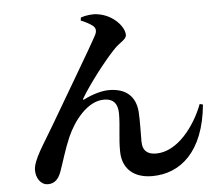

<svg xmlns="http://www.w3.org/2000/svg" viewBox="-56 -851 1112 953"><g transform="rotate(-5 500.0 -374.0)"><path d="M665 39C804 39 924 -58 946 -293L930 -297C889 -189 800 -71 694 -71C653 -71 626 -88 626 -138C626 -193 628 -238 625 -285C619 -362 572 -405 487 -405C455 -405 410 -394 362 -370C355 -366 353 -369 357 -375C397 -443 484 -556 535 -608C563 -637 595 -648 595 -671C595 -711 542 -774 463 -785C441 -789 404 -785 380 -776L378 -761C396 -754 423 -741 438 -728C449 -718 453 -704 443 -684C413 -626 262 -374 196 -260C141 -165 87 -92 87 -40C87 -4 108 34 146 34C183 34 201 7 212 -23C229 -70 246 -131 271 -189C307 -271 377 -360 458 -360C512 -360 527 -326 527 -284C527 -220 515 -165 516 -96C517 -14 569 39 665 39Z"/></g></svg>

Font: Source Han Serif CN
Style: Bold
Weight: 700
Designer: Ryoko NISHIZUKA 西塚涼子 (kana & ideographs); Frank Grießhammer (Latin, Greek & Cyrillic); Wenlong ZHANG 张文龙 (bopomofo); San
Foundry: Adobe
Version: Version 2.003;hotconv 1.1.1;makeotfexe 2.6.0